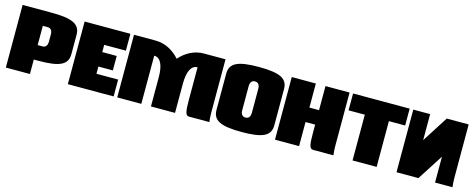

<svg xmlns="http://www.w3.org/2000/svg" viewBox="-31 -1030 3805 1540"><g transform="rotate(15 1872.0 -260.0)"><path d="M220 -400H260C286 -400 300 -382 300 -350V-290C300 -258 286 -240 260 -240H220ZM20 -520V0H220V-120H260C435 -120 500 -152 500 -240V-400C500 -488 435 -520 260 -520Z M535 -520V0H915V-140H735V-200H855V-320H735V-380H915V-520Z M945 -520V0H1145V-400C1197 -400 1225 -344 1225 -240V0H1425V-240C1425 -344 1453 -400 1505 -400V-130C1505 -35 1511 0 1540 0H1710C1707 -20 1705 -49 1705 -80V-520H1525C1448 -520 1378 -483 1325 -423C1272 -483 1202 -520 1125 -520Z M1980 -530C1805 -530 1740 -498 1740 -410V-110C1740 -22 1805 10 1980 10C2155 10 2220 -22 2220 -110V-410C2220 -498 2155 -530 1980 -530ZM1980 -410C2006 -410 2020 -392 2020 -360V-160C2020 -128 2006 -110 1980 -110C1954 -110 1940 -128 1940 -160V-360C1940 -392 1954 -410 1980 -410Z M2255 -520V0H2455V-200H2535V-130C2535 -35 2541 0 2570 0H2740C2737 -20 2735 -50 2735 -80V-520H2535V-320H2455V-520Z M2764 -520V-380H2899V0H3099V-380H3234V-520Z M3264 -520V0H3446L3584 -215V0H3729C3726 -20 3724 -49 3724 -80V-520H3542L3404 -304V-520Z"/></g></svg>

Font: MikodacsPCS
Style: Regular
Weight: 900
Designer: gluk (gluksza@wp.pl)
Foundry: gluk (gluksza@wp.pl)
Version: Version 0.27